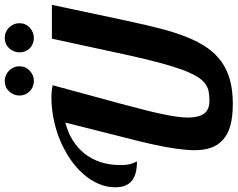

<svg xmlns="http://www.w3.org/2000/svg" viewBox="-120 -870 992 801"><g transform="rotate(-90 375.5 -469.0)"><path d="M395.5 -840.8Q377.9 -858.4 377.9 -883.8Q377.9 -895.5 382.6 -906.7Q387.2 -918 395.5 -926.8Q412.6 -944.8 439 -944.8Q462.9 -944.8 481.9 -926.8Q490.2 -918.5 495.1 -907.2Q500 -896 500 -883.8Q500 -857.9 481.9 -840.8Q462.9 -823.2 439 -823.2Q413.1 -823.2 395.5 -840.8ZM558.1 -883.8Q558.1 -895.5 562.7 -906.7Q567.4 -918 575.7 -926.8Q592.8 -944.8 618.7 -944.8Q630.9 -944.8 642.1 -939.9Q653.3 -935.1 661.6 -926.8Q669.9 -918.5 674.8 -907.2Q679.7 -896 679.7 -883.8Q679.7 -857.9 661.6 -840.8Q652.8 -832.5 641.6 -827.9Q630.4 -823.2 618.7 -823.2Q592.3 -823.2 575.2 -840.3Q558.1 -857.4 558.1 -883.8ZM192.9 -34.7Q149.9 -72.8 149.9 -151.9Q149.9 -217.3 174.8 -329.6Q186.5 -382.8 201.2 -438.5L231.9 -560.1L265.1 -691.9Q182.6 -670.4 135.7 -611.8Q87.9 -551.3 87.9 -461.9Q87.9 -428.7 95.2 -411.1Q96.7 -405.8 100.1 -400.4Q102.1 -397 102.1 -393.1Q49.8 -393.1 23.4 -413.6Q-4.9 -435.5 -4.9 -484.9Q-4.9 -519 9.5 -552.7Q23.9 -586.4 50.3 -616.7Q75.7 -646 111.1 -670.4Q146.5 -694.8 189 -712.9Q277.8 -750 373 -750Q385.7 -750 395.5 -749Q405.3 -748 420.9 -745.1Q391.1 -635.7 378.9 -589.8L344.7 -464.4Q312 -343.3 300.8 -288.6Q286.1 -220.7 286.1 -181.2Q286.1 -136.2 302.2 -113.5Q318.4 -90.8 355 -90.8Q379.4 -90.8 396 -94.2Q412.6 -97.7 427.2 -108.4Q442.9 -119.6 456.8 -142.3Q470.7 -165 485.4 -203.6Q513.7 -280.8 548.3 -439L615.2 -748H756.3L689.9 -436Q671.9 -351.6 656.2 -291.7Q640.6 -231.9 622.1 -186Q602.1 -135.7 576.9 -99.9Q551.8 -64 519 -40.5Q485.4 -16.6 442.1 -4.9Q398.9 6.8 343.3 6.8Q289.6 6.8 252.7 -3.4Q215.8 -13.7 192.9 -34.7Z"/></g></svg>

Font: Pattaya
Style: Regular
Weight: 400
Designer: Pablo Impallari / Thai characters Designed by Thanarat Vachiruckul and Suppakit Chalermlarp
Foundry: Pablo Impallari
Version: Version 1.007;September 16, 2023;FontCreator 15.0.0.2934 64-